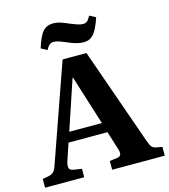

<svg xmlns="http://www.w3.org/2000/svg" viewBox="-132 -1037 1008 1142"><g transform="rotate(-15 371.5 -466.0)"><path d="M3 0V-54L42 -61Q60 -65 71 -75Q82 -85 92 -115L301 -710H448L658 -113Q668 -85 676.5 -74.5Q685 -64 706 -60L740 -54V0H416V-54L462 -60Q481 -63 485.5 -74.5Q490 -86 482 -111L447 -223H207L171 -115Q164 -92 167.5 -77.5Q171 -63 197 -59L244 -52V0ZM228 -284H429L333 -589H330ZM451 -776Q428 -776 406 -782Q384 -788 356 -800Q326 -813 308 -819Q290 -825 276 -825Q263 -825 252 -817.5Q241 -810 230 -787L192 -807Q214 -879 238 -905.5Q262 -932 302 -932Q324 -932 345.5 -925Q367 -918 394 -906Q423 -894 441 -888Q459 -882 475 -882Q489 -882 499 -890Q509 -898 521 -921L559 -901Q535 -829 511 -802.5Q487 -776 451 -776Z"/></g></svg>

Font: Literata 36pt
Style: Bold
Weight: 700
Designer: Latin by Veronika Burian and Jose Scaglione. Greek by Irene Vlachou. Cyrillic by Vera Evstafieva.
Foundry: TypeTogether
Version: Version 3.002